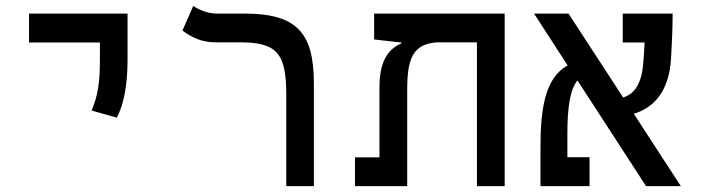

<svg xmlns="http://www.w3.org/2000/svg" viewBox="-20 -632 2384 652"><path d="M376.5 -232.4C402.8 -281.2 413.1 -352.5 413.1 -428.2V-585.9H78.6V-487.8H319.3V-428.2C319.3 -352.5 312 -304.7 291 -256.8Z M1045.9 -347.7C1045.9 -522 987.3 -585.9 809.1 -585.9H714.4C683.1 -585.9 650.9 -601.6 636.2 -611.8L599.6 -528.3C626 -508.3 662.1 -488.3 710.4 -488.3H793.5C920.9 -488.3 952.1 -451.2 952.1 -310.1V0H1045.9Z M1693.8 0V-585.9H1250.5V-498L1336.9 -488.3H1342.8V-484.9C1300.8 -465.8 1268.6 -428.7 1268.6 -335.4V-97.7H1185.5V0H1362.8V-326.2C1362.8 -428.7 1379.4 -482.9 1464.8 -488.3H1599.6V0Z M2173.8 0H2292L2132.3 -245.6C2198.2 -265.6 2252 -318.8 2258.8 -434.1C2261.2 -475.1 2264.2 -534.2 2264.2 -585.9H2094.7V-487.8H2168.9C2168 -466.3 2166.5 -444.8 2165 -424.3C2160.2 -355.5 2140.6 -315.4 2096.2 -300.8L1910.6 -585.9H1793.5L1907.7 -409.7C1828.6 -367.2 1815.4 -255.9 1815.4 -130.9V0H1981.9V-98.1H1906.7V-177.7C1906.7 -270 1916.5 -328.6 1940.9 -358.9Z"/></svg>

Font: Cascadia Code PL
Style: Regular
Weight: 400
Monospace: yes
Designer: Aaron Bell
Foundry: Saja Typeworks
Version: Version 2404.023